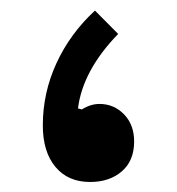

<svg xmlns="http://www.w3.org/2000/svg" viewBox="-20 -349 341 370"><path d="M163 -328.6Q115.1 -284.4 88.8 -227.2Q62.5 -170.1 62.5 -107.5Q62.5 -56.4 86.8 -27.4Q111 1.7 153.6 1.7Q191.2 1.7 214.9 -18.9Q238.5 -39.4 238.5 -76.4Q238.5 -108.5 219.1 -128.6Q199.6 -148.7 171.7 -148.7Q154.5 -148.7 137.7 -138.1L130.3 -140.1Q139.4 -213.2 207.7 -283.6Z"/></svg>

Font: Estedad VF
Style: Regular
Weight: 100
Designer: Amin Abedi
Version: Version 7.3